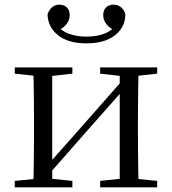

<svg xmlns="http://www.w3.org/2000/svg" viewBox="-20 -806 741 826"><path d="M351.5 -619.5Q273.4 -619.5 229.8 -654.3Q186.2 -689.1 184.4 -744.5Q191.3 -764 204.3 -775Q217.4 -786 235.3 -786Q255 -786 267.4 -774.2Q279.8 -762.3 279.8 -741.2Q279.8 -719.7 266.4 -702.6Q253 -685.5 229.7 -674.1L217.5 -705.6Q241.6 -673.6 275.9 -661Q310.1 -648.4 351.5 -648.4Q394.5 -648.4 428.4 -661Q462.4 -673.6 486.3 -705.6L474.3 -674.1Q451 -685.5 437.5 -702.6Q424 -719.7 424 -741.2Q424 -762.3 436.5 -774.2Q449 -786 467.9 -786Q487.6 -786 500.7 -775Q513.8 -764 519.4 -744.5Q518.6 -688.9 474.6 -654.2Q430.7 -619.5 351.5 -619.5ZM43.5 0V-27.8L151.7 -38.6H186.3L291.3 -27.8V0ZM410.9 0V-27.8L513.6 -38.6H548L656.2 -27.8V0ZM123.1 0Q124.3 -24.4 124.8 -65.3Q125.3 -106.3 125.8 -150.3Q126.3 -194.3 126.3 -228.5V-288.3Q126.3 -321.7 125.8 -365.7Q125.3 -409.7 124.8 -450.7Q124.3 -491.8 123.1 -516H204.7V0ZM182.1 -46.9 146.9 -65.8H158.3L335.2 -265.6L516 -470.9L549.7 -451H538.4L360.1 -249.4ZM495.1 0V-516H576.4Q575.4 -491.8 574.9 -450.7Q574.4 -409.7 573.9 -365.7Q573.4 -321.7 573.4 -288.3V-228.5Q573.4 -194.3 573.9 -150.3Q574.4 -106.3 574.9 -65.3Q575.4 -24.4 576.4 0ZM43.5 -489.1V-516H291.3V-489.1L187.1 -477.4H152.7ZM410.9 -489.1V-516H656.2V-489.1L548.8 -477.4H514.4Z"/></svg>

Font: Noto Serif HK
Style: Regular
Weight: 200
Designer: Ryoko NISHIZUKA 西塚涼子 (kana & ideographs); Frank Grießhammer (Latin, Greek & Cyrillic); Wenlong ZHANG 张文龙 (bopomofo); San
Foundry: Adobe
Version: Version 2.001;hotconv 1.1.0;makeotfexe 2.6.0